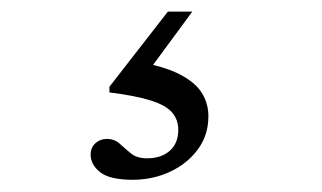

<svg xmlns="http://www.w3.org/2000/svg" viewBox="-20 -42 540 322"><path d="M202.5 259.5Q164 259.5 148 246.8Q132 234 132 217.5Q132 205.5 140 198.2Q148 191 159 191Q172 191 180.8 199Q189.5 207 199.5 215.2Q209.5 223.5 226.5 223.5Q250.5 223.5 264.8 210.8Q279 198 279 176Q279 158.5 268.5 146.5Q258 134.5 232.8 126.5Q207.5 118.5 163.5 113V103.5L261.5 -22.5H302.5L207.5 106.5L205.5 60.5Q253.5 68.5 280.5 82.2Q307.5 96 318.5 113.8Q329.5 131.5 329.5 153Q329.5 185 311.5 209Q293.5 233 264.8 246.2Q236 259.5 202.5 259.5Z"/></svg>

Font: Newsreader 16pt 16pt
Style: Regular
Weight: 400
Version: Version 1.003